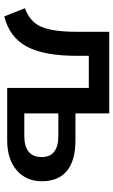

<svg xmlns="http://www.w3.org/2000/svg" viewBox="168 -698 543 920"><g transform="rotate(90 440.0 -237.5)"><path d="M58 14 19 -85Q61 -100 86 -128.5Q111 -157 121.5 -207.5Q132 -258 132 -338V-489H523V-327H652Q749 -327 798.5 -286Q848 -245 848 -166Q848 -91 795.5 -45.5Q743 0 652 0H401V-391H247V-334Q247 -176 202.5 -93.5Q158 -11 58 14ZM523 -82H633Q680 -82 706 -102.5Q732 -123 732 -165Q732 -206 706 -225.5Q680 -245 633 -245H523Z"/></g></svg>

Font: Nunito Sans
Style: Bold
Weight: 700
Designer: Vernon Adams
Foundry: Vernon Adams
Version: Version 3.101; ttfautohint (v1.8.4.7-5d5b);gftools[0.9.27]